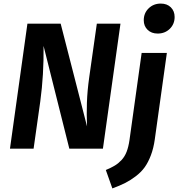

<svg xmlns="http://www.w3.org/2000/svg" viewBox="-20 -823 987 1063"><path d="M853 -637.2Q818.4 -637.2 797.1 -658Q775.9 -678.7 775.9 -710.9Q775.9 -750.5 803 -776.9Q830.1 -803.2 870.1 -803.2Q904.8 -803.2 925.8 -782.5Q946.8 -761.7 946.8 -729Q946.8 -689.5 919.9 -663.3Q893.1 -637.2 853 -637.2ZM647 -691.9 549.8 0H363.8L221.2 -568.8Q223.1 -408.7 203.1 -262.2L166 0H35.2L131.8 -691.9H315.9L461.9 -123Q459 -188.5 461.2 -254.4Q463.4 -320.3 474.1 -396L516.1 -691.9ZM602.1 220.2 565.9 118.2Q596.2 105.5 616.2 93.3Q636.2 81.1 653.6 62.3Q670.9 43.5 681.2 16.8Q691.4 -9.8 696.8 -46.9L764.2 -529.8H903.8L836.9 -50.8Q830.1 -2 815.2 37.1Q800.3 76.2 780.8 103.3Q761.2 130.4 731.7 152.8Q702.1 175.3 672.6 190.2Q643.1 205.1 602.1 220.2Z"/></svg>

Font: FiraGO SemiBold
Style: Italic
Weight: 600
Italic angle: -8°
Designer: bBox Type GmbH
Foundry: bBox Type GmbH
Version: Version 1.001;PS 001.001;hotconv 1.0.88;makeotf.lib2.5.64775